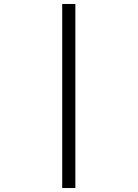

<svg xmlns="http://www.w3.org/2000/svg" viewBox="-20 -753 690 963"><path d="M292 190V-733H358V190Z"/></svg>

Font: Azeret Mono ExtraLight
Style: Regular
Weight: 250
Designer: Martin Vácha
Foundry: Displaay
Version: Version 1.002